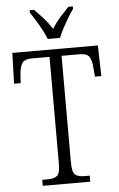

<svg xmlns="http://www.w3.org/2000/svg" viewBox="-61 -973 627 1015"><g transform="rotate(-5 252.0 -465.5)"><path d="M124 0V-32H153Q187 -32 203 -45Q219 -58 219 -108V-676H124Q86 -676 73.5 -656Q61 -636 58 -599L55 -551H20L25 -714H479L483 -551H449L445 -599Q443 -636 430.5 -656Q418 -676 379 -676H283V-111Q283 -59 298.5 -45.5Q314 -32 348 -32H376V0ZM218 -771Q209 -794 195 -820.5Q181 -847 165 -873Q149 -899 136 -918V-931H159Q186 -904 208.5 -878.5Q231 -853 251 -822Q270 -853 292.5 -878.5Q315 -904 341 -931H365V-918Q351 -899 335.5 -873Q320 -847 306 -820.5Q292 -794 283 -771Z"/></g></svg>

Font: Noto Serif Lao Condensed Light
Style: Regular
Weight: 300
Width: 3
Designer: Monotype Design Team
Foundry: Monotype Imaging Inc.
Version: Version 2.003; ttfautohint (v1.8.4.7-5d5b)